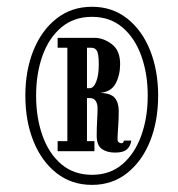

<svg xmlns="http://www.w3.org/2000/svg" viewBox="-20 -726 514 553"><path d="M245 -193.5Q186 -193.5 142.8 -227.5Q99.5 -261.5 76.2 -319.8Q53 -378 53 -450.5Q53 -522.5 76.2 -580.5Q99.5 -638.5 142.8 -672.5Q186 -706.5 245 -706.5Q303.5 -706.5 346.5 -672.5Q389.5 -638.5 412.5 -580.5Q435.5 -522.5 435.5 -450.5Q435.5 -378 412.5 -320Q389.5 -262 346.5 -227.8Q303.5 -193.5 245 -193.5ZM245 -222.5Q297 -222.5 332.8 -253.2Q368.5 -284 387 -335.8Q405.5 -387.5 405.5 -450.5Q405.5 -513.5 387 -565Q368.5 -616.5 332.8 -647Q297 -677.5 245 -677.5Q192.5 -677.5 156.5 -647Q120.5 -616.5 102.2 -565Q84 -513.5 84 -450.5Q84 -387.5 102.2 -335.8Q120.5 -284 156.5 -253.2Q192.5 -222.5 245 -222.5ZM311.5 -286.5Q288 -286.5 273.2 -297Q258.5 -307.5 258.5 -335.5Q258.5 -358 259.8 -380Q261 -402 261 -415Q261 -426.5 255.8 -435Q250.5 -443.5 239.5 -443.5H230.5V-319.5H252V-290.5H146V-319.5H174V-588.5H146V-617H253Q277.5 -617 301.8 -599Q326 -581 326 -541.5Q326 -510 313.2 -485.8Q300.5 -461.5 268.5 -458.5Q299.5 -457.5 310.8 -443.8Q322 -430 322 -406.5Q322 -382 320.2 -358.5Q318.5 -335 318.5 -324Q318.5 -318.5 322.5 -316Q326.5 -313.5 329 -313.5Q336.5 -313.5 336.5 -321H358Q356.5 -306.5 346.2 -296.5Q336 -286.5 311.5 -286.5ZM230.5 -472H238.5Q249.5 -472 257 -490.5Q264.5 -509 264.5 -540.5Q264.5 -570.5 259.2 -579.5Q254 -588.5 243 -588.5H230.5Z"/></svg>

Font: Imbue 10pt ExtraBold
Style: Regular
Weight: 800
Designer: Tyler Finck
Foundry: Etcetera Type Company
Version: Version 1.102; ttfautohint (v1.8.3)